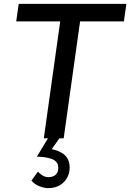

<svg xmlns="http://www.w3.org/2000/svg" viewBox="-20 -717 675 995"><path d="M207 0 292 -606H64L77 -697H635L622 -606H395L310 0ZM229 258Q210 258 185 248.5Q160 239 143 219L177 172Q186 184 200.5 192.5Q215 201 231 201Q254 201 268 189Q282 177 282 153Q282 134 272 122.5Q262 111 245 105.5Q228 100 208.5 97.5Q189 95 171 95L234 -9H294L248 56Q273 61 294.5 72Q316 83 328.5 102.5Q341 122 341 150Q341 197 310 227.5Q279 258 229 258Z"/></svg>

Font: Hanken Grotesk Medium
Style: Italic
Weight: 500
Italic angle: -8°
Designer: Alfredo Marco Pradil
Foundry: Hanken Design Co.
Version: Version 3.013